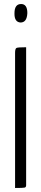

<svg xmlns="http://www.w3.org/2000/svg" viewBox="-20 -935 205 955"><path d="M52 -869Q52 -915 85 -915Q116 -915 116 -870Q114 -823 82 -823Q51 -825 52 -869ZM55 -672Q55 -693 62 -696.5Q69 -700 110 -700V-14Q110 -4 103 -2Q96 0 55 0Z"/></svg>

Font: Yanone Kaffeesatz Light
Style: Regular
Weight: 300
Designer: Yanone (Cyrillic: Daniel Pouzeot)
Foundry: Yanone
Version: Version 1.003;PS 001.003;hotconv 1.0.88;makeotf.lib2.5.64775